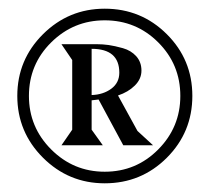

<svg xmlns="http://www.w3.org/2000/svg" viewBox="-20 -838 485 444"><path d="M222.2 -440.9Q294.9 -440.9 345.9 -492.4Q397 -543.9 397 -616.2Q397 -689 345.9 -740Q294.9 -791 222.2 -791Q149.9 -791 98.4 -740Q46.9 -689 46.9 -616.2Q46.9 -543.9 98.4 -492.4Q149.9 -440.9 222.2 -440.9ZM191.9 -725.1V-618.2Q218.8 -619.1 237.3 -632.8Q255.9 -646.5 255.9 -669.9Q255.9 -725.1 191.9 -725.1ZM222.2 -414.1Q138.7 -414.1 79.3 -473.4Q20 -532.7 20 -616.2Q20 -699.7 79.3 -758.8Q138.7 -817.9 222.2 -817.9Q306.6 -817.9 365.7 -759Q424.8 -700.2 424.8 -616.2Q424.8 -532.2 365.7 -473.1Q306.6 -414.1 222.2 -414.1ZM334 -502H265.1L208 -607.9L191.9 -606V-538.1L217.8 -502H122.1L147 -538.1V-699.2L122.1 -735.8H204.1Q217.3 -735.8 231.2 -733.9Q245.1 -731.9 264.2 -726.6Q283.2 -721.2 295.2 -707.8Q307.1 -694.3 307.1 -674.8Q307.1 -655.3 291.7 -640.1Q276.4 -625 252.9 -617.2L297.9 -535.2Z"/></svg>

Font: Bluu Next
Style: Bold
Weight: 700
Designer: Jean-Baptiste Morizot, Igor Stepanchenko (Cyrillic)
Foundry: Igor Stepanchenko
Version: Version 1.005